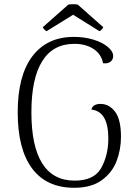

<svg xmlns="http://www.w3.org/2000/svg" viewBox="-20 -878 654 911"><path d="M64 -345Q64 -519 133.5 -611Q203 -703 331 -703Q380 -703 423 -690Q466 -677 491.5 -655.5Q517 -634 517 -612Q517 -595 504 -585Q491 -575 469 -578Q461 -621 424 -645.5Q387 -670 333 -670Q232 -670 180.5 -588Q129 -506 129 -345Q129 -184 180.5 -102.5Q232 -21 334 -21Q427 -21 460.5 -81.5Q494 -142 494 -221Q494 -349 414 -358Q416 -371 427.5 -378Q439 -385 456 -385Q498 -385 526 -348Q554 -311 554 -229Q554 -169 533.5 -114.5Q513 -60 463.5 -23.5Q414 13 332 13Q201 13 132.5 -78.5Q64 -170 64 -345ZM470 -749Q468 -744 462.5 -738Q457 -732 452 -730L327 -808L201 -730Q196 -732 190 -738.5Q184 -745 183 -749L304 -856Q310 -858 326 -858Q343 -858 349 -856Z"/></svg>

Font: Arima Madurai Light
Style: Regular
Weight: 300
Designer: Joana Correia and Natanael Gama
Foundry: NDISCOVER
Version: Version 1.019